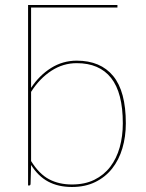

<svg xmlns="http://www.w3.org/2000/svg" viewBox="-20 -740 584 766"><path d="M104 -97.5Q136 -46 175.5 -25Q215 -4 267 -4Q318.5 -4 356.5 -22.8Q394.5 -41.5 419.8 -74.5Q445 -107.5 457.5 -152Q470 -196.5 470 -248Q470 -370 423.2 -429Q376.5 -488 286 -488Q231.5 -488 184.8 -457.5Q138 -427 104 -373.5ZM104 -389.5Q137 -439.5 183.8 -468.8Q230.5 -498 286 -498Q381 -498 431.5 -436.8Q482 -375.5 482 -248Q482 -194.5 468.2 -148.2Q454.5 -102 427.5 -67.8Q400.5 -33.5 360.2 -13.8Q320 6 267 6Q212.5 6 172.2 -15.5Q132 -37 104 -82L102 -7Q102 -4.5 101 -2.2Q100 0 96 0H92V-720H448.5V-710H104Z"/></svg>

Font: Lato 2
Style: Regular
Weight: 100
Designer: Lukasz Dziedzic with Adam Twardoch and Botio Nikoltchev
Foundry: tyPoland Lukasz Dziedzic
Version: Version 2.015; 2015-08-06; http://www.latofonts.com/